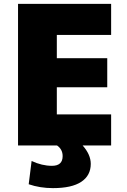

<svg xmlns="http://www.w3.org/2000/svg" viewBox="-20 -750 656 990"><path d="M553 -570H273V-450H533V-300H273V-160H553V0H406Q448 47 448 95Q448 155 399 187.5Q350 220 253 220Q186 220 128 200L143 80Q196 105 248 105Q303 105 303 55Q303 20 274 0H73V-730H553Z"/></svg>

Font: Mplus 1p Black
Style: Regular
Weight: 900
Version: Version 1.061